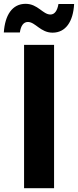

<svg xmlns="http://www.w3.org/2000/svg" viewBox="-47 -985 408 1005"><path d="M79 0H236V-750H79ZM57 -815C62 -850 76 -870 99 -870C138 -870 165 -814 228 -814C297 -814 336 -872 341 -964H259C253 -929 239 -909 217 -909C177 -909 151 -965 87 -965C17 -965 -21 -906 -27 -815Z"/></svg>

Font: Bounded Med
Style: Regular
Weight: 500
Designer: Vlad Churkin
Version: Version 3.0